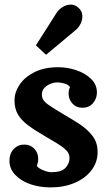

<svg xmlns="http://www.w3.org/2000/svg" viewBox="-20 -803 486 834"><path d="M200 11Q152 11 111.5 -3Q71 -17 46 -43.5Q21 -70 21 -105Q21 -136 39.5 -155.5Q58 -175 85 -175Q112 -175 129 -157Q146 -139 146 -113Q146 -106 144.5 -98.5Q143 -91 140 -83Q145 -73 166.5 -64Q188 -55 203 -55Q247 -55 264.5 -74Q282 -93 282 -117Q282 -136 267.5 -150.5Q253 -165 230 -179Q207 -193 181 -208Q134 -235 103 -258Q72 -281 57.5 -306.5Q43 -332 43 -367Q43 -402 65 -435Q87 -468 129.5 -489.5Q172 -511 233 -511Q273 -511 311.5 -498Q350 -485 375.5 -460.5Q401 -436 401 -401Q401 -375 384 -355Q367 -335 338 -335Q311 -335 294.5 -353.5Q278 -372 278 -396Q278 -404 279.5 -411Q281 -418 284 -425Q276 -436 259.5 -440.5Q243 -445 229 -445Q215 -445 199.5 -439Q184 -433 173 -421.5Q162 -410 162 -393Q162 -379 168.5 -368.5Q175 -358 195 -344.5Q215 -331 255 -307Q288 -288 322.5 -266Q357 -244 380.5 -214.5Q404 -185 404 -143Q404 -98 377 -63Q350 -28 304 -8.5Q258 11 200 11ZM180 -565 136 -606 225 -746Q236 -763 253 -773Q270 -783 288 -783Q306 -783 320 -770Q336 -756 337.5 -737.5Q339 -719 330.5 -701Q322 -683 307 -671Z"/></svg>

Font: Lora
Style: Italic
Weight: 400
Italic angle: -3°
Designer: Olga Karpushina, Alexei Vanyashin (Cyrillic)
Foundry: Cyreal
Version: Version 3.008